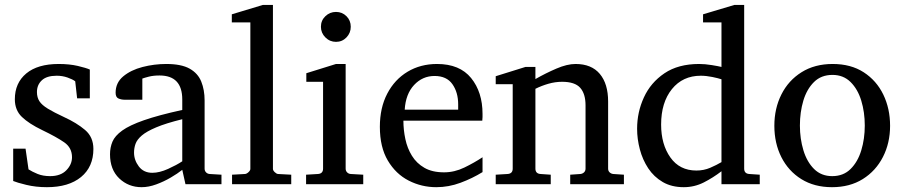

<svg xmlns="http://www.w3.org/2000/svg" viewBox="-20 -757 3712 789"><path d="M349.1 -353H296.9L289.1 -422.9Q278.3 -431.2 257.3 -438.5Q236.3 -445.8 212.9 -445.8Q171.9 -445.8 151.9 -427Q131.8 -408.2 131.8 -378.9Q131.8 -356.4 142.1 -340.8Q152.3 -325.2 176.8 -310.3Q201.2 -295.4 243.2 -275.9Q295.4 -252 329.6 -222.9Q363.8 -193.8 363.8 -145Q363.8 -71.3 313 -29.5Q262.2 12.2 172.9 12.2Q127 12.2 88.1 2.7Q49.3 -6.8 34.2 -13.2V-146H85L97.2 -61Q112.3 -51.3 134.5 -42.2Q156.7 -33.2 186 -33.2Q229 -33.2 252.4 -57.1Q275.9 -81.1 275.9 -110.8Q275.9 -149.9 243.9 -172.1Q211.9 -194.3 153.8 -222.2Q99.1 -248.5 70.1 -276.4Q41 -304.2 41 -349.1Q41 -416 87.9 -455.1Q134.8 -494.1 221.2 -494.1Q265.1 -494.1 299.6 -486.1Q334 -478 349.1 -471.2Z M890.1 0H742.2L729 -59.1Q710 -43.9 681.6 -27.3Q653.3 -10.7 622.1 0.7Q590.8 12.2 562 12.2Q507.8 12.2 470 -23.9Q432.1 -60.1 432.1 -123Q432.1 -150.9 442.1 -174.8Q452.1 -198.7 482.2 -220.5Q512.2 -242.2 571.5 -262.9Q630.9 -283.7 729 -305.2Q729 -308.6 729 -322Q729 -335.4 729 -348.1Q729 -446.8 635.7 -446.8Q609.9 -446.8 591.1 -441.9Q572.3 -437 564.9 -434.1V-347.2H492.2Q478.5 -347.2 466.8 -352.3Q455.1 -357.4 455.1 -376Q455.1 -417 486.3 -443.1Q517.6 -469.2 565.7 -481.7Q613.8 -494.1 663.1 -494.1Q725.1 -494.1 759.3 -474.9Q793.5 -455.6 807.1 -421.6Q820.8 -387.7 820.8 -344.2V-64Q820.8 -54.7 826.9 -48.6Q833 -42.5 841.8 -42L890.1 -39.1ZM729 -94.2V-267.1Q661.6 -250.5 621.8 -233.6Q582 -216.8 562.5 -200Q543 -183.1 536.9 -165.8Q530.8 -148.4 530.8 -129.9Q530.8 -99.1 550.5 -73Q570.3 -46.9 606 -46.9Q635.3 -46.9 670.9 -63Q706.5 -79.1 729 -94.2Z M1176.8 0H933.6V-39.1L986.8 -42Q993.7 -42.5 1001.2 -49.6Q1008.8 -56.6 1008.8 -63V-665H932.6V-698.2L1060.5 -736.8H1101.6V-63Q1101.6 -56.6 1108.9 -49.6Q1116.2 -42.5 1122.6 -42L1176.8 -39.1Z M1421.4 -647Q1421.4 -621.6 1403.8 -603.3Q1386.2 -585 1360.8 -585Q1335.4 -585 1317.1 -603.3Q1298.8 -621.6 1298.8 -647Q1298.8 -672.9 1317.1 -690.4Q1335.4 -708 1360.8 -708Q1386.2 -708 1403.8 -690.4Q1421.4 -672.9 1421.4 -647ZM1472.7 0H1237.8V-39.1L1286.6 -42Q1307.6 -43.5 1307.6 -64V-420.9H1238.8V-456.1L1360.8 -494.1H1400.4V-64Q1400.4 -54.7 1406.5 -48.6Q1412.6 -42.5 1421.4 -42L1472.7 -39.1Z M1772.9 12.2Q1712.4 12.2 1659.4 -14.9Q1606.4 -42 1573.7 -97.2Q1541 -152.3 1541 -235.8Q1541 -314 1571.3 -372.1Q1601.6 -430.2 1654.8 -462.2Q1708 -494.1 1775.9 -494.1Q1869.1 -494.1 1916 -436.3Q1962.9 -378.4 1962.9 -289.1Q1962.9 -284.2 1962.9 -276.1Q1962.9 -268.1 1961.9 -261.2H1637.7Q1637.7 -223.1 1645.8 -185.3Q1653.8 -147.5 1672.9 -116.7Q1691.9 -85.9 1724.1 -67.4Q1756.3 -48.8 1804.7 -48.8Q1847.7 -48.8 1888.4 -68.6Q1929.2 -88.4 1962.9 -110.8V-49.8Q1920.9 -23.9 1872.3 -5.9Q1823.7 12.2 1772.9 12.2ZM1643.1 -306.2H1862.8V-328.1Q1862.8 -377.4 1839.1 -411.1Q1815.4 -444.8 1765.6 -444.8Q1716.3 -444.8 1681.6 -407.7Q1647 -370.6 1643.1 -306.2Z M2543.9 0H2323.2V-39.1L2365.2 -42Q2374 -43 2380.1 -48.8Q2386.2 -54.7 2386.2 -64V-324.2Q2386.2 -371.6 2364.3 -396.2Q2342.3 -420.9 2290 -420.9Q2261.7 -420.9 2233.6 -412.8Q2205.6 -404.8 2180.2 -392.1V-64Q2180.2 -43.5 2201.2 -42L2243.2 -39.1V0H2017.1V-39.1L2065.9 -42Q2086.9 -43.5 2086.9 -64V-411.1H2017.1V-443.8L2139.2 -481.9H2180.2V-432.1Q2222.2 -456.1 2266.4 -475.1Q2310.5 -494.1 2345.2 -494.1Q2410.6 -494.1 2444.8 -453.4Q2479 -412.6 2479 -339.8V-64Q2479 -54.7 2485.1 -48.8Q2491.2 -43 2500 -42L2543.9 -39.1Z M3102.1 0H2944.8V-53.2Q2910.6 -26.9 2872.1 -7.3Q2833.5 12.2 2790 12.2Q2739.7 12.2 2703.4 -9Q2667 -30.3 2643.8 -65.4Q2620.6 -100.6 2609.4 -143.1Q2598.1 -185.5 2598.1 -228Q2598.1 -295.9 2626 -356.7Q2653.8 -417.5 2710.4 -455.8Q2767.1 -494.1 2853 -494.1Q2877 -494.1 2905 -489.5Q2933.1 -484.9 2944.8 -481.9V-665H2869.1V-698.2L2998 -736.8H3038.1V-64Q3038.1 -43.5 3059.1 -42L3102.1 -39.1ZM2944.8 -90.8V-431.2Q2932.1 -435.5 2907 -440.7Q2881.8 -445.8 2859.9 -445.8Q2785.6 -445.8 2741.2 -390.9Q2696.8 -335.9 2696.8 -245.1Q2696.8 -163.6 2734.9 -109.9Q2772.9 -56.2 2841.8 -56.2Q2872.1 -56.2 2898.7 -67.6Q2925.3 -79.1 2944.8 -90.8Z M3637.7 -240.2Q3637.7 -169.4 3608.4 -112.1Q3579.1 -54.7 3525.6 -21.2Q3472.2 12.2 3398.9 12.2Q3326.2 12.2 3272.9 -21Q3219.7 -54.2 3190.9 -111.3Q3162.1 -168.5 3162.1 -240.2Q3162.1 -311.5 3191.2 -369.1Q3220.2 -426.8 3274.2 -460.4Q3328.1 -494.1 3401.9 -494.1Q3476.6 -494.1 3529.3 -460Q3582 -425.8 3609.9 -368.2Q3637.7 -310.5 3637.7 -240.2ZM3533.7 -241.2Q3533.7 -295.9 3519.3 -343.3Q3504.9 -390.6 3475.3 -419.9Q3445.8 -449.2 3400.9 -449.2Q3354.5 -449.2 3325 -419.9Q3295.4 -390.6 3281.2 -343.3Q3267.1 -295.9 3267.1 -241.2Q3267.1 -187 3281.5 -139.4Q3295.9 -91.8 3325.4 -62.5Q3355 -33.2 3399.9 -33.2Q3445.8 -33.2 3475.3 -62.5Q3504.9 -91.8 3519.3 -139.2Q3533.7 -186.5 3533.7 -241.2Z"/></svg>

Font: Charis
Style: Regular
Weight: 400
Designer: Walt Agee, Miriam Martin, Annie Olsen, Victor Gaultney, Lorna Priest, Alan Ward, Bob Hallissy, Martin Hosken, Sharon Cor
Foundry: SIL Global
Version: Version 7.000